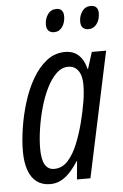

<svg xmlns="http://www.w3.org/2000/svg" viewBox="-53 -768 524 817"><g transform="rotate(-5 209.0 -360.0)"><path d="M128.4 9.8Q95.2 9.8 71.8 -7.3Q48.3 -24.4 36.4 -57.9Q24.4 -91.3 24.4 -139.2Q24.4 -184.1 32.7 -238.3Q41 -292.5 57.6 -346.4Q74.2 -400.4 100.1 -445.3Q126 -490.2 160.9 -517.6Q195.8 -544.9 240.2 -544.9Q263.2 -544.9 280.8 -535.9Q298.3 -526.9 310.5 -509Q322.8 -491.2 328.6 -465.3H331.5L353.5 -535.2H414.6L300.8 0H243.2L250.5 -77.6H248.5Q231 -50.3 212.4 -30.5Q193.8 -10.7 173.3 -0.5Q152.8 9.8 128.4 9.8ZM150.9 -53.2Q185.5 -53.2 210 -80.6Q234.4 -107.9 251.5 -150.4Q268.6 -192.9 280.3 -238.3Q292.5 -286.6 299.1 -326.2Q305.7 -365.7 305.7 -399.9Q305.7 -438.5 290.3 -459.7Q274.9 -481 247.6 -481Q219.7 -481 196.3 -458.3Q172.9 -435.5 154.8 -398.4Q136.7 -361.3 124.3 -316.4Q111.8 -271.5 105.2 -226.6Q98.6 -181.6 98.6 -144.5Q98.6 -97.7 111.8 -75.4Q125 -53.2 150.9 -53.2ZM348.6 -632.8Q332.5 -632.8 324 -641.6Q315.4 -650.4 315.4 -668Q315.4 -692.4 328.9 -711.4Q342.3 -730.5 365.7 -730.5Q380.9 -730.5 389.2 -722.2Q397.5 -713.9 397.5 -697.3Q397.5 -669.9 383.8 -651.4Q370.1 -632.8 348.6 -632.8ZM201.7 -632.8Q186 -632.8 177.5 -641.6Q168.9 -650.4 168.9 -668Q168.9 -692.4 182.1 -711.4Q195.3 -730.5 219.2 -730.5Q229 -730.5 235.6 -726.8Q242.2 -723.1 245.8 -715.8Q249.5 -708.5 249.5 -697.3Q249.5 -669.9 236.3 -651.4Q223.1 -632.8 201.7 -632.8Z"/></g></svg>

Font: Open Sans Condensed
Style: Italic
Weight: 400
Width: 3
Italic angle: -12°
Designer: Monotype Design Team
Foundry: Monotype Imaging Inc.
Version: Version 3.000